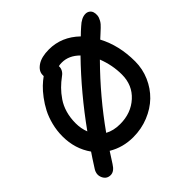

<svg xmlns="http://www.w3.org/2000/svg" viewBox="-197 -910 1136 1136"><g transform="rotate(-45 371.0 -341.5)"><path d="M102.1 50.8Q69.3 50.8 55.2 20.5Q41 -9.8 60.1 -41Q102.1 -106.9 118.2 -129.9Q62 -209 62 -313Q62 -360.8 73.7 -406.7Q85.4 -452.6 103.8 -487.8Q122.1 -522.9 146 -554.7Q169.9 -586.4 191.9 -607.4Q213.9 -628.4 235.8 -644V-652.8Q235.8 -686 271.2 -710Q306.6 -733.9 369.1 -733.9Q475.1 -733.9 557.1 -654.8Q577.1 -674.8 600.1 -694.8Q637.7 -730 670.9 -730Q685.5 -730 696.5 -722.2Q707.5 -714.4 711.7 -701.4Q715.8 -688.5 714.4 -672.9Q712.9 -657.2 702.9 -639.6Q692.9 -622.1 675.8 -606.9Q667 -598.6 650.4 -583.3Q633.8 -567.9 625 -560.1Q680.2 -456.5 680.2 -323.2Q680.2 -259.8 655.3 -202.6Q630.4 -145.5 587.6 -104Q544.9 -62.5 484.1 -37.8Q423.3 -13.2 355 -13.2Q269 -13.2 199.2 -55.2Q198.7 -54.2 155.8 12.2Q131.8 50.8 102.1 50.8ZM171.9 -313Q171.9 -268.6 187 -230Q320.3 -416 476.1 -576.2Q427.2 -625 368.2 -625Q352.5 -625 340.8 -622.1Q342.3 -607.4 335 -592.8Q327.6 -578.1 313 -567.9Q283.2 -545.9 260.3 -522.9Q237.3 -500 216.1 -469Q194.8 -438 183.3 -398.2Q171.9 -358.4 171.9 -313ZM569.8 -323.2Q569.8 -401.9 540 -478Q384.3 -320.8 259.8 -145Q299.8 -123 355 -123Q446.8 -123 508.3 -179Q569.8 -234.9 569.8 -323.2Z"/></g></svg>

Font: Shantell Sans Bouncy
Style: Regular
Weight: 500
Designer: Stephen Nixon, Anya Danilova, Shantell Martin
Foundry: Arrow Type
Version: Version 1.006;[9816181b4]